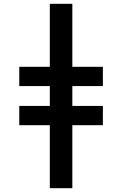

<svg xmlns="http://www.w3.org/2000/svg" viewBox="-20 -843 640 1006"><path d="M241 143V-187H81V-288H241V-392H81V-493H241V-823H359V-493H519V-392H359V-288H519V-187H359V143Z"/></svg>

Font: Iosevka SS04 Extended
Style: Bold
Weight: 700
Width: 7
Monospace: yes
Designer: Belleve Invis
Foundry: Belleve Invis
Version: Version 19.0.0; ttfautohint (v1.8.4)